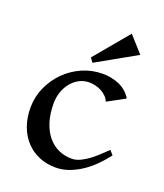

<svg xmlns="http://www.w3.org/2000/svg" viewBox="-111 -637 616 721"><g transform="rotate(20 196.5 -276.0)"><path d="M380.9 -106Q363.8 -84 343.5 -63.2Q323.2 -42.5 299.6 -26.4Q275.9 -10.3 249.5 -0.2Q223.1 9.8 194.8 9.8Q158.7 9.8 128.4 -2.9Q98.1 -15.6 76.2 -39.1Q54.2 -62.5 42 -95.7Q29.8 -128.9 29.8 -169.9Q29.8 -212.9 47.1 -251.5Q64.5 -290 93.5 -319.1Q122.6 -348.1 161.1 -365Q199.7 -381.8 242.2 -381.8Q258.8 -381.8 275.6 -378.7Q292.5 -375.5 307.9 -368.9Q323.2 -362.3 336.2 -351.3Q349.1 -340.3 357.9 -325.2L288.1 -287.1Q283.2 -298.8 274.2 -307.6Q265.1 -316.4 253.9 -322.3Q242.7 -328.1 230.2 -331.1Q217.8 -334 206.1 -334Q182.6 -334 164.1 -323.5Q145.5 -313 132.6 -296.1Q119.6 -279.3 112.8 -258.1Q106 -236.8 106 -214.8Q106 -172.9 116.2 -140.6Q126.5 -108.4 144.5 -86.4Q162.6 -64.5 187 -53.2Q211.4 -42 240.2 -42Q256.8 -42 274.4 -50.3Q292 -58.6 308.3 -71Q324.7 -83.5 339.6 -97.7Q354.5 -111.8 366.2 -123ZM190.9 -407.2 178.7 -424.3 292.5 -560.5 349.6 -496.6Z"/></g></svg>

Font: Redressed
Style: Regular
Weight: 400
Designer: Astigmatic (AOETI)
Foundry: Astigmatic (AOETI)
Version: Version 1.001